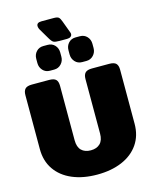

<svg xmlns="http://www.w3.org/2000/svg" viewBox="-153 -1171 1022 1284"><g transform="rotate(-15 358.0 -528.5)"><path d="M277 -952 238 -1018Q228 -1034 228 -1048Q228 -1072 262 -1072H347Q372 -1072 381 -1064Q390 -1056 398 -1033L428 -952Q431 -946 431 -939Q431 -928 422 -921Q413 -914 397 -914H346Q315 -914 303.5 -920Q292 -926 277 -952ZM163 -809V-838Q163 -868 182 -888.5Q201 -909 231 -909H261Q291 -909 310 -888.5Q329 -868 329 -838V-809Q329 -780 309.5 -759Q290 -738 261 -738H231Q201 -738 182 -759Q163 -780 163 -809ZM386 -809V-838Q386 -868 405 -888.5Q424 -909 454 -909H484Q514 -909 533 -888.5Q552 -868 552 -838V-809Q552 -780 532.5 -759Q513 -738 484 -738H454Q424 -738 405 -759Q386 -780 386 -809ZM30 -249V-623Q30 -652 43.5 -666Q57 -680 90 -680H209Q243 -680 256.5 -666.5Q270 -653 270 -623V-246Q270 -199 293.5 -176Q317 -153 358 -153Q399 -153 422.5 -176Q446 -199 446 -246V-623Q446 -652 459.5 -666Q473 -680 506 -680H625Q659 -680 672.5 -666.5Q686 -653 686 -623V-249Q686 -167 645 -107.5Q604 -48 530 -16.5Q456 15 358 15Q260 15 186 -16.5Q112 -48 71 -107.5Q30 -167 30 -249Z"/></g></svg>

Font: Mitr
Style: Bold
Weight: 700
Designer: Thanarat Vachiruckul
Foundry: Cadson Demak
Version: Version 1.003